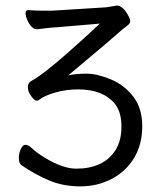

<svg xmlns="http://www.w3.org/2000/svg" viewBox="-20 -501 580 683"><path d="M223 -233Q251 -239 288 -239Q325 -239 373.5 -219Q422 -199 454 -157.5Q486 -116 486 -52Q486 12 457.5 60Q429 108 378 135Q327 162 266 162Q205 162 155 141Q105 120 57 87Q47 80 47 62Q47 44 54 29Q61 14 71 14Q81 14 95.5 28Q110 42 139 60Q204 99 251 99Q298 99 333.5 83Q369 67 390.5 33.5Q412 0 412 -50.5Q412 -101 390 -130Q348 -183 258 -183Q216 -183 177 -172Q138 -161 118 -145Q116 -143 109.5 -143Q103 -143 91 -159Q79 -175 79 -191Q79 -207 93 -214Q138 -237 278 -364Q311 -394 335 -417L182 -404Q163 -403 146.5 -401Q130 -399 113 -397H111Q92 -397 77 -430Q71 -444 71 -454.5Q71 -465 80 -465Q110 -463 132 -463H164Q173 -463 181 -464L358 -475L394 -481H398Q418 -479 436 -446Q443 -434 443 -425.5Q443 -417 433 -410L415 -396Q385 -369 313.5 -309Q242 -249 223 -233Z"/></svg>

Font: QiushuiShotai
Style: Regular
Weight: 600
Designer: Fontworks Inc.
Foundry: Fontworks Inc.
Version: Version 1.250